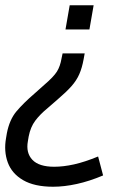

<svg xmlns="http://www.w3.org/2000/svg" viewBox="-21 -515 480 730"><path d="M244 -495H335L319 -403H228ZM185 119Q220 119 260.5 110Q301 101 352 80L371 152Q319 174 271 184.5Q223 195 181 195Q110 195 67 170Q24 145 8.5 102.5Q-7 60 2 10L5 -8Q15 -60 41.5 -91.5Q68 -123 111 -160L148 -193Q183 -223 195.5 -243Q208 -263 213 -293L217 -312H301L297 -290Q291 -257 280.5 -233Q270 -209 250.5 -187Q231 -165 197 -136L159 -103Q131 -80 113 -56Q95 -32 88 4L85 22Q77 66 102 92.5Q127 119 185 119Z"/></svg>

Font: Inria Sans
Style: Italic
Weight: 400
Italic angle: -10°
Designer: Black Foundry Team
Foundry: Black Foundry
Version: Version 1.2; ttfautohint (v1.8.3)